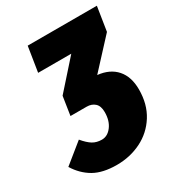

<svg xmlns="http://www.w3.org/2000/svg" viewBox="-194 -803 853 928"><g transform="rotate(-30 232.5 -338.5)"><path d="M466 -562 321 -405Q388 -398 424.5 -356.5Q461 -315 461 -244Q461 -162 423.5 -102.5Q386 -43 323.5 -12Q261 19 187 19Q109 19 60 -9Q11 -37 -22 -90L88 -179Q113 -149 134.5 -136Q156 -123 185 -123Q217 -123 240 -153.5Q263 -184 263 -232Q263 -266 245.5 -282Q228 -298 200 -298H110L126 -402L264 -557H79L101 -696H487Z"/></g></svg>

Font: Fira Sans Extra Condensed Black
Style: Italic
Weight: 900
Width: 3
Italic angle: -8°
Designer: Carrois Corporate & Edenspiekermann AG
Foundry: Carrois Corporate GbR & Edenspiekermann AG
Version: Version 4.203